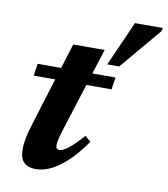

<svg xmlns="http://www.w3.org/2000/svg" viewBox="-81 -767 743 849"><g transform="rotate(10 291.0 -343.0)"><path d="M56 -392.5 64 -447H413.5L405.5 -392.5ZM227.5 -187.5Q219 -161.5 215 -146Q211 -130.5 209.8 -121.8Q208.5 -113 208.5 -107Q208.5 -96.5 212.8 -92.5Q217 -88.5 224.5 -88.5Q234.5 -88.5 248.8 -96.8Q263 -105 282.5 -123Q302 -141 327.5 -170L353.5 -148Q322 -102.5 292.2 -71.8Q262.5 -41 235.2 -22.2Q208 -3.5 182.8 4.8Q157.5 13 134.5 13Q102 13 83 -4.8Q64 -22.5 64 -67Q64 -86 69.5 -114.8Q75 -143.5 87 -181L204 -558.5H345ZM367.5 -498 456.5 -699H582L578 -684L421 -498Z"/></g></svg>

Font: Newsreader 16pt 16pt
Style: Bold Italic
Weight: 700
Italic angle: -17°
Version: Version 1.003